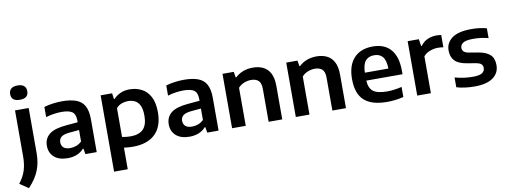

<svg xmlns="http://www.w3.org/2000/svg" viewBox="-89 -1223 5026 1896"><g transform="rotate(-10 2424.5 -275.0)"><path d="M73 234.5 -14.5 175.5Q31.5 116.5 51 56Q70.5 -4.5 70.5 -87V-545.5H207.5V-92.5Q207.5 2 176.8 79.2Q146 156.5 73 234.5ZM137 -640.5Q51 -640.5 51 -712Q51 -746 72.2 -765Q93.5 -784 137 -784Q180.5 -784 201.8 -765Q223 -746 223 -712Q223 -640.5 137 -640.5Z M503.5 9.5Q415 9.5 367.2 -33.2Q319.5 -76 319.5 -145.5Q319.5 -220 373.5 -262Q427.5 -304 547.5 -313L659.5 -323V-339.5Q659.5 -404 626.5 -427.5Q593.5 -451 520 -451Q486.5 -451 444.2 -445.2Q402 -439.5 362 -427V-529Q403.5 -541.5 451.8 -547.8Q500 -554 542 -554Q628 -554 683.8 -533.2Q739.5 -512.5 766.5 -463.5Q793.5 -414.5 793.5 -330V0H680L670.5 -56H663.5Q636 -23.5 594 -7Q552 9.5 503.5 9.5ZM455.5 -157.5Q455.5 -123 477.5 -103.8Q499.5 -84.5 544.5 -84.5Q574.5 -84.5 604.8 -95.5Q635 -106.5 659.5 -130.5V-245L560 -236Q503.5 -230.5 479.5 -211Q455.5 -191.5 455.5 -157.5Z M929 220V-545.5H1044L1052.5 -486.5H1059Q1086.5 -517 1127.2 -535.5Q1168 -554 1219.5 -554Q1284.5 -554 1338.5 -526.8Q1392.5 -499.5 1424.8 -440Q1457 -380.5 1457 -283.5Q1457 -140 1379 -65Q1301 10 1154.5 10Q1131 10 1108 8Q1085 6 1066 3.5V220ZM1150.5 -95Q1235.5 -95 1277.8 -137.5Q1320 -180 1320 -273Q1320 -337.5 1302.5 -374.5Q1285 -411.5 1254.2 -427Q1223.5 -442.5 1183 -442.5Q1151 -442.5 1119.8 -430.8Q1088.5 -419 1066 -392V-104Q1083 -100 1105.5 -97.5Q1128 -95 1150.5 -95Z M1725.5 9.5Q1637 9.5 1589.2 -33.2Q1541.5 -76 1541.5 -145.5Q1541.5 -220 1595.5 -262Q1649.5 -304 1769.5 -313L1881.5 -323V-339.5Q1881.5 -404 1848.5 -427.5Q1815.5 -451 1742 -451Q1708.5 -451 1666.2 -445.2Q1624 -439.5 1584 -427V-529Q1625.5 -541.5 1673.8 -547.8Q1722 -554 1764 -554Q1850 -554 1905.8 -533.2Q1961.5 -512.5 1988.5 -463.5Q2015.5 -414.5 2015.5 -330V0H1902L1892.5 -56H1885.5Q1858 -23.5 1816 -7Q1774 9.5 1725.5 9.5ZM1677.5 -157.5Q1677.5 -123 1699.5 -103.8Q1721.5 -84.5 1766.5 -84.5Q1796.5 -84.5 1826.8 -95.5Q1857 -106.5 1881.5 -130.5V-245L1782 -236Q1725.5 -230.5 1701.5 -211Q1677.5 -191.5 1677.5 -157.5Z M2151 0V-545.5H2264L2273 -488.5H2280Q2350 -554 2456.5 -554Q2514.5 -554 2559 -532.2Q2603.5 -510.5 2628.8 -462.5Q2654 -414.5 2654 -336V0H2517.5V-329Q2517.5 -389.5 2491 -413.2Q2464.5 -437 2418 -437Q2384.5 -437 2349 -423.8Q2313.5 -410.5 2288 -381.5V0Z M2790 0V-545.5H2903L2912 -488.5H2919Q2989 -554 3095.5 -554Q3153.5 -554 3198 -532.2Q3242.5 -510.5 3267.8 -462.5Q3293 -414.5 3293 -336V0H3156.5V-329Q3156.5 -389.5 3130 -413.2Q3103.5 -437 3057 -437Q3023.5 -437 2988 -423.8Q2952.5 -410.5 2927 -381.5V0Z M3704.5 10Q3551.5 10 3476.5 -57.5Q3401.5 -125 3401.5 -272.5Q3401.5 -408.5 3468.8 -481.2Q3536 -554 3658.5 -554Q3776.5 -554 3838.8 -480.8Q3901 -407.5 3901 -268V-233H3538Q3541.5 -156.5 3584 -124.2Q3626.5 -92 3724 -92Q3757.5 -92 3794.8 -97Q3832 -102 3870 -111V-10Q3825 1 3784.5 5.5Q3744 10 3704.5 10ZM3656.5 -466.5Q3600.5 -466.5 3570 -431Q3539.5 -395.5 3537.5 -312.5H3773.5Q3771.5 -395 3742 -430.8Q3712.5 -466.5 3656.5 -466.5Z M4007.5 0V-545.5H4119.5L4130.5 -476H4137.5Q4164 -514 4206 -533Q4248 -552 4296 -552Q4321 -552 4344.5 -548V-425Q4331.5 -427.5 4317 -428.5Q4302.5 -429.5 4288.5 -429.5Q4251 -429.5 4210.2 -414.8Q4169.5 -400 4144.5 -369.5V0Z M4583 10Q4534 10 4487.8 4Q4441.5 -2 4401.5 -14V-112.5Q4487 -87.5 4582 -87.5Q4647.5 -87.5 4674.5 -105.2Q4701.5 -123 4701.5 -154.5Q4701.5 -179.5 4687.2 -193.2Q4673 -207 4636 -214L4543.5 -229.5Q4460.5 -243.5 4425 -282.2Q4389.5 -321 4389.5 -384Q4389.5 -460 4451.8 -507Q4514 -554 4648 -554Q4731.5 -554 4800 -535V-436.5Q4729.5 -456 4650.5 -456Q4572.5 -456 4545.5 -436.2Q4518.5 -416.5 4518.5 -388.5Q4518.5 -366.5 4532 -351.8Q4545.5 -337 4582 -330L4675 -314.5Q4753 -301.5 4791.8 -266Q4830.5 -230.5 4830.5 -160.5Q4830.5 -81.5 4767.2 -35.8Q4704 10 4583 10Z"/></g></svg>

Font: Encode Sans SmExp SmBold
Style: Regular
Weight: 600
Width: 6
Designer: Multiple Designers
Foundry: Impallari Type
Version: Version 3.002; ttfautohint (v1.8.3) -l 8 -r 50 -G 200 -x 14 